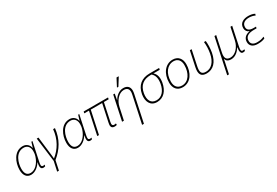

<svg xmlns="http://www.w3.org/2000/svg" viewBox="79 -2080 5220 3624"><g transform="rotate(-30 2689.0 -268.0)"><path d="M197 10C295 10 377 -71 413 -136H416C399 -49 400 10 464 10C476 10 493 6 504 2L511 -30C500 -26 486 -25 475 -25C447 -25 440 -41 440 -65C440 -81 443 -101 447 -121L534 -530H510L475 -416H472C459 -485 408 -540 322 -540C138 -540 50 -341 50 -179C50 -58 105 10 197 10ZM206 -25C125 -25 90 -81 90 -179C90 -300 148 -505 324 -505C397 -505 453 -457 453 -361C453 -338 452 -296 436 -248C396 -122 306 -25 206 -25Z M649 204H687L731 -2C897 -137 1001 -304 1024 -530H984C964 -317 864 -156 723 -43H721C720 -57 718 -81 715 -108L665 -530H627L694 -4Z M1217 10C1315 10 1397 -71 1433 -136H1436C1419 -49 1420 10 1484 10C1496 10 1513 6 1524 2L1531 -30C1520 -26 1506 -25 1495 -25C1467 -25 1460 -41 1460 -65C1460 -81 1463 -101 1467 -121L1554 -530H1530L1495 -416H1492C1479 -485 1428 -540 1342 -540C1158 -540 1070 -341 1070 -179C1070 -58 1125 10 1217 10ZM1226 -25C1145 -25 1110 -81 1110 -179C1110 -300 1168 -505 1344 -505C1417 -505 1473 -457 1473 -361C1473 -338 1472 -296 1456 -248C1416 -122 1326 -25 1226 -25Z M2017 10C2036 10 2053 6 2065 2V-31C2056 -28 2044 -25 2025 -25C1996 -25 1983 -39 1983 -69C1983 -79 1985 -93 1988 -108L2070 -494H2174L2181 -530H1650L1642 -494H1745L1640 0H1678L1784 -494H2032L1950 -110C1945 -88 1943 -74 1943 -62C1943 -15 1969 10 2017 10Z M2422 -606H2451L2552 -768L2553 -776H2508L2423 -613ZM2603 -343 2479 240H2519L2642 -339C2647 -362 2651 -388 2651 -409C2651 -494 2602 -540 2515 -540C2412 -540 2336 -456 2305 -399H2303L2327 -530H2294L2181 0H2221L2278 -265C2304 -392 2400 -504 2507 -504C2572 -504 2611 -473 2611 -404C2611 -387 2608 -367 2603 -343Z M2942 10C3089 10 3180 -100 3209 -259C3226 -360 3211 -441 3149 -494H3287L3294 -530H3087C2913 -530 2798 -440 2766 -260C2741 -114 2796 10 2942 10ZM2950 -25C2828 -25 2783 -122 2806 -258C2834 -417 2930 -494 3089 -494H3108C3172 -440 3186 -359 3169 -258C3144 -119 3068 -25 2950 -25Z M3503 10C3676 10 3775 -153 3775 -338C3775 -455 3711 -539 3592 -539C3432 -539 3318 -394 3318 -193C3318 -73 3380 10 3503 10ZM3507 -25C3408 -25 3357 -90 3357 -193C3357 -379 3456 -504 3591 -504C3689 -504 3735 -433 3735 -340C3735 -162 3647 -25 3507 -25Z M4023 10C4164 10 4267 -91 4302 -282C4318 -372 4319 -461 4311 -530H4272C4281 -462 4279 -369 4263 -283C4232 -113 4140 -25 4028 -25C3927 -25 3908 -78 3934 -203L4003 -530H3964L3894 -199C3863 -50 3909 10 4023 10Z M4338 234H4376L4426 -1C4431 -25 4435 -46 4438 -64H4441C4455 -19 4486 10 4559 10C4660 10 4733 -74 4764 -131H4767C4756 -54 4761 10 4814 10C4830 10 4848 6 4858 2L4865 -30C4854 -27 4840 -25 4828 -25C4796 -25 4785 -47 4800 -119L4887 -530H4849L4792 -262C4763 -126 4662 -25 4562 -25C4471 -25 4443 -82 4465 -186L4538 -530H4500Z M5136 10C5211 10 5261 -2 5295 -21V-56C5247 -34 5206 -24 5141 -24C5054 -24 5012 -65 5012 -126C5012 -218 5083 -258 5204 -258H5261L5268 -291H5215C5119 -291 5083 -329 5083 -385C5083 -472 5152 -505 5240 -505C5284 -505 5339 -492 5366 -475L5378 -508C5343 -529 5291 -539 5239 -539C5144 -539 5044 -501 5044 -386C5044 -333 5073 -294 5119 -278L5118 -275C5031 -261 4972 -211 4972 -123C4972 -47 5025 10 5136 10Z"/></g></svg>

Font: Noto Sans ExtraLight
Style: Italic
Weight: 200
Italic angle: -12°
Designer: Monotype Design Team
Foundry: Monotype Imaging Inc.
Version: Version 2.013